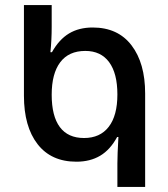

<svg xmlns="http://www.w3.org/2000/svg" viewBox="-20 -734 660 754"><path d="M441 -93Q441 -126 445 -196H440Q413 -146 373.5 -122.5Q334 -99 280 -99Q181 -99 127.5 -168Q74 -237 74 -358V-714H183V-629Q183 -577 178 -529H184Q212 -579 251 -602.5Q290 -626 344 -626Q443 -626 496.5 -556Q550 -486 550 -367V0H441ZM441 -363Q441 -446 408.5 -490Q376 -534 315 -534Q250 -534 216.5 -489.5Q183 -445 183 -362Q183 -278 215 -235Q247 -192 310 -192Q373 -192 407 -236Q441 -280 441 -363Z"/></svg>

Font: Noto Sans Georgian Medium Narrow
Style: Regular
Weight: 500
Width: 4
Designer: Monotype Design team
Foundry: Monotype Imaging Inc.
Version: Version 1.000